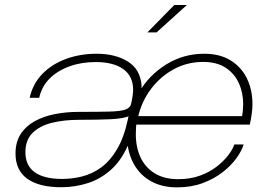

<svg xmlns="http://www.w3.org/2000/svg" viewBox="-20 -758 1116 786"><path d="M230.5 8.5Q140 8.5 91.8 -26.2Q43.5 -61 43.5 -129.5Q43.5 -176.5 64.5 -209Q85.5 -241.5 121.5 -261.5Q157.5 -281.5 204 -290.8Q250.5 -300 301 -300Q382.5 -300 428.2 -301.2Q474 -302.5 493.5 -309.5Q513 -316.5 516.5 -332Q521 -351.5 523 -366.5Q525 -381.5 525 -390Q525 -446 484.8 -475Q444.5 -504 371.5 -504Q313.5 -504 264.8 -486.5Q216 -469 183.2 -436.5Q150.5 -404 140.5 -357.5H101.5Q114 -414.5 152.8 -454.8Q191.5 -495 249.5 -516.5Q307.5 -538 375.5 -538Q451.5 -538 502.8 -506.5Q554 -475 559.5 -409Q560 -404.5 559.2 -396Q558.5 -387.5 557 -376.5L549 -380Q590 -450.5 660.5 -494.2Q731 -538 816 -538Q880 -538 924 -510.8Q968 -483.5 990.8 -437Q1013.5 -390.5 1013.5 -331.5Q1013.5 -311.5 1010.2 -289Q1007 -266.5 1002.5 -248H521L539.5 -259.5Q537.5 -247 536.8 -234Q536 -221 536 -208.5Q536 -155.5 555.2 -114Q574.5 -72.5 613.2 -48.5Q652 -24.5 710 -24.5Q759 -24.5 798.8 -39Q838.5 -53.5 867.5 -76.2Q896.5 -99 914.8 -123Q933 -147 939 -166.5H977.5Q969.5 -140.5 947.8 -110.2Q926 -80 891 -52.8Q856 -25.5 809.2 -8.2Q762.5 9 705 9Q644.5 9 600.5 -14.8Q556.5 -38.5 531.2 -80.8Q506 -123 501 -178L510.5 -179Q482.5 -108 438.5 -67Q394.5 -26 341 -8.8Q287.5 8.5 230.5 8.5ZM235 -25.5Q276.5 -25.5 317.5 -36Q358.5 -46.5 394.8 -73Q431 -99.5 459.2 -147.2Q487.5 -195 503.5 -269.5Q505 -276.5 506.5 -283.8Q508 -291 509.5 -298L513.5 -284.5Q486.5 -272.5 434 -270Q381.5 -267.5 303.5 -267.5Q241 -267.5 191.5 -255Q142 -242.5 113 -213.5Q84 -184.5 84 -135Q84 -80.5 122 -53Q160 -25.5 235 -25.5ZM546 -282.5H971Q973 -292 974.2 -307Q975.5 -322 975.5 -331.5Q975.5 -378.5 957.5 -418Q939.5 -457.5 903.2 -481Q867 -504.5 812 -504.5Q747 -504.5 692.2 -475Q637.5 -445.5 599.2 -395.2Q561 -345 546 -282.5ZM583.5 -625.5 693.5 -737.5H745L621 -625.5Z"/></svg>

Font: Epilogue ExtraLight
Style: Italic
Weight: 250
Italic angle: -12°
Designer: Tyler Finck
Foundry: Etcetera Type Co
Version: Version 2.112